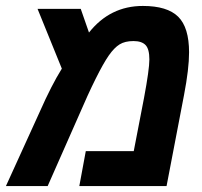

<svg xmlns="http://www.w3.org/2000/svg" viewBox="-62 -629 682 649"><path d="M420.9 -608.9Q503.4 -608.9 540.3 -572.5Q577.1 -536.1 577.1 -452.1Q577.1 -396.5 560.1 -308.1L501 0H206.1L228 -118.2H390.1L424.8 -297.9Q442.9 -394.5 442.9 -428.2Q442.9 -463.4 429.9 -476.8Q417 -490.2 389.2 -490.2Q360.4 -490.2 342.3 -479Q324.2 -467.8 305.9 -441.7Q287.6 -415.5 261.2 -362.5Q234.9 -309.6 204.1 -237.8L99.1 0H-42L73.2 -252.9Q111.8 -340.3 147 -397L64.9 -599.1H210.9L238.8 -519Q310.1 -608.9 420.9 -608.9Z"/></svg>

Font: Cousine
Style: Bold Italic
Weight: 700
Italic angle: -12°
Monospace: yes
Designer: Steve Matteson
Foundry: Ascender Corporation
Version: Version 1.20